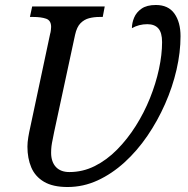

<svg xmlns="http://www.w3.org/2000/svg" viewBox="-20 -740 754 770"><path d="M251 10Q192 10 156.5 -11Q121 -32 105.5 -68.5Q90 -105 90 -152Q90 -169 93.5 -190Q97 -211 101 -228L181 -604Q183 -610 184 -619Q185 -628 185 -632Q185 -658 165 -665Q145 -672 113 -672H100L109 -714H400L392 -672H379Q357 -672 337.5 -667Q318 -662 303 -647Q288 -632 281 -600L197 -210Q194 -193 191 -179.5Q188 -166 186.5 -154Q185 -142 185 -127Q185 -109 190 -94.5Q195 -80 204.5 -70Q214 -60 227.5 -55Q241 -50 258 -50Q312 -50 360 -74Q408 -98 449.5 -140Q491 -182 524.5 -235Q558 -288 581.5 -346.5Q605 -405 617.5 -463Q630 -521 630 -571Q630 -609 615 -626Q600 -643 571 -643Q554 -643 538.5 -639Q523 -635 509 -627Q509 -648 518 -669.5Q527 -691 548 -705.5Q569 -720 605 -720Q655 -720 679.5 -685.5Q704 -651 704 -595Q704 -530 688 -460.5Q672 -391 642 -323Q612 -255 571 -195Q530 -135 479.5 -89Q429 -43 371.5 -16.5Q314 10 251 10Z"/></svg>

Font: Noto Serif
Style: Italic
Weight: 400
Italic angle: -12°
Designer: Monotype Design Team
Foundry: Monotype Imaging Inc.
Version: Version 2.013